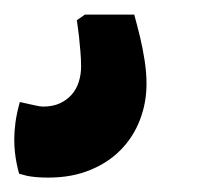

<svg xmlns="http://www.w3.org/2000/svg" viewBox="-37 -36 307 268"><path d="M81.5 -15.6H150.4Q154.8 0.5 158.7 16.6Q162.1 30.8 164.8 47.9Q167.5 64.9 167.5 81.1Q167.5 107.4 158.4 131.1Q149.4 154.8 131.8 172.9Q114.3 190.9 88.6 201.4Q63 211.9 30.3 211.9Q13.2 211.9 1 209.5Q-5.4 208 -10.3 206.5Q-12.2 200.2 -13.7 192.4Q-15.1 185.5 -16.1 177Q-17.1 168.5 -17.1 158.2Q-17.1 147.5 -15.4 134.8Q-13.7 122.1 -9.3 106.4Q2 108.9 10.5 110.8Q19 112.8 22.9 112.8Q36.6 112.8 46.6 108.2Q56.6 103.5 63.2 95.9Q69.8 88.4 73 78.1Q76.2 67.9 76.2 56.6Q76.2 46.9 75.2 35.4Q74.2 23.9 73.2 14.2Q71.8 2.9 70.3 -7.8Z"/></svg>

Font: Basic
Style: Regular
Weight: 400
Designer: Magnus Gaarde
Foundry: Magnus Gaarde
Version: Version 1.003; ttfautohint (v1.1) -l 6 -r 16 -G 0 -x 16 -D l